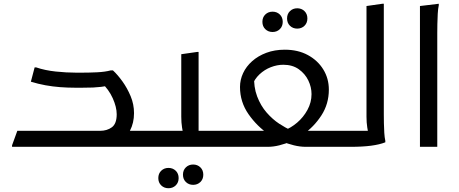

<svg xmlns="http://www.w3.org/2000/svg" viewBox="-20 -780 2439 1020"><path d="M410 0V-85H816V-20L796 0ZM44 -8 72 -85H511Q549 -85 574.5 -104Q600 -123 600 -173Q600 -211 579 -258Q558 -305 518 -342L567 -327Q537 -321 516.5 -318.5Q496 -316 474 -315Q452 -314 416 -314H380Q340 -314 300 -317Q260 -320 221.5 -327Q183 -334 144 -346L164 -422H172Q219 -406 276 -400Q333 -394 384 -394H416Q455 -394 496.5 -396Q538 -398 568 -406H580Q605 -383 630.5 -347.5Q656 -312 674 -269Q692 -226 692 -179Q692 -127 670.5 -86Q649 -45 605 -22L561 -7Q545 -3 527.5 -1.5Q510 0 490 0H44Z M816 -85H989L955 -64Q951 -78 947 -103.5Q943 -129 943 -160V-492L1027 -504H1035V-47L997 -85H1183V-20L1163 0H796V-65ZM952 148Q952 124 967.5 109Q983 94 1006 94Q1029 94 1044.5 109Q1060 124 1060 148Q1060 172 1044.5 187Q1029 202 1006 202Q983 202 967.5 187Q952 172 952 148ZM821 166Q821 142 836.5 127Q852 112 875 112Q898 112 913.5 127Q929 142 929 166Q929 190 913.5 205Q898 220 875 220Q852 220 836.5 205Q821 190 821 166Z M1493 -516Q1563 -516 1615.5 -487.5Q1668 -459 1697.5 -411Q1727 -363 1727 -304Q1727 -228 1687.5 -167Q1648 -106 1589 -65L1571 -85H1818L1819 -20L1799 0H1604Q1574 0 1541.5 -8Q1509 -16 1477 -29H1527Q1496 -16 1464 -8Q1432 0 1403 0H1163V-65L1183 -85H1427L1410 -65Q1346 -108 1300.5 -173Q1255 -238 1255 -318Q1255 -356 1271.5 -391.5Q1288 -427 1319.5 -455Q1351 -483 1395 -499.5Q1439 -516 1493 -516ZM1319 -325 1330 -383Q1327 -318 1346 -268Q1365 -218 1396.5 -182Q1428 -146 1463 -123Q1498 -100 1525 -89L1489 -87Q1525 -100 1558.5 -128.5Q1592 -157 1613.5 -196.5Q1635 -236 1635 -280Q1635 -317 1618 -352.5Q1601 -388 1567.5 -412Q1534 -436 1485 -436Q1452 -436 1418.5 -423Q1385 -410 1358.5 -385Q1332 -360 1319 -325ZM1559 -628Q1536 -628 1520.5 -643Q1505 -658 1505 -682Q1505 -706 1520.5 -721Q1536 -736 1559 -736Q1582 -736 1597.5 -721Q1613 -706 1613 -682Q1613 -658 1597.5 -643Q1582 -628 1559 -628ZM1428 -610Q1405 -610 1389.5 -625Q1374 -640 1374 -664Q1374 -688 1389.5 -703Q1405 -718 1428 -718Q1451 -718 1466.5 -703Q1482 -688 1482 -664Q1482 -640 1466.5 -625Q1451 -610 1428 -610Z M1779 0V-65L1799 -85H1973L1939 -64Q1935 -78 1931 -103.5Q1927 -129 1927 -160V-748L2011 -760H2019V-172Q2019 -152 2019.5 -126Q2020 -100 2021.5 -75Q2023 -50 2027 -32V-24Q1997 -12 1951.5 -6Q1906 0 1843 0Z M2211 -748 2311 -760V-752Q2307 -734 2305.5 -707Q2304 -680 2303.5 -652Q2303 -624 2303 -604V0H2211Z"/></svg>

Font: Kufam
Style: Italic
Weight: 400
Italic angle: -11°
Designer: Artur Schmal
Foundry: Original Type
Version: Version 1.301; ttfautohint (v1.8.3)